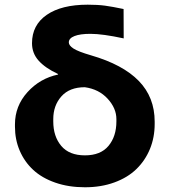

<svg xmlns="http://www.w3.org/2000/svg" viewBox="-20 -790 720 820"><path d="M116.7 -605.5Q116.7 -683.1 179.7 -726.6Q242.7 -770 354.5 -770Q397 -770 428 -765.9Q459 -761.7 507.8 -751.5L508.3 -626Q418 -645.5 366.2 -645.5Q322.3 -645.5 298.1 -636Q273.9 -626.5 273.9 -608.9Q273.9 -595.7 293.7 -582.8Q313.5 -569.8 368.7 -553.7Q504.9 -514.2 572.8 -444.3Q640.6 -374.5 640.6 -270.5V-260.7Q640.6 -203.1 620.4 -153.8Q600.1 -104.5 562.7 -68.1Q525.4 -31.7 468.8 -11Q412.1 9.8 342.8 9.8Q272.9 9.8 216.1 -10Q159.2 -29.8 121.8 -64.5Q84.5 -99.1 64.2 -146.5Q43.9 -193.8 43.9 -249V-258.8Q43.9 -337.4 97.4 -396.5Q150.9 -455.6 228.5 -471.7L226.6 -474.6Q173.3 -499.5 145 -531Q116.7 -562.5 116.7 -605.5ZM207.5 -281.2V-271.5Q207.5 -207.5 241.5 -167Q275.4 -126.5 342.8 -126.5Q409.7 -126.5 443.4 -167Q477.1 -207.5 477.1 -271.5V-281.2Q477.1 -327.6 439.7 -368.4Q402.3 -409.2 342.3 -417.5Q276.9 -417.5 242.2 -378.4Q207.5 -339.4 207.5 -281.2Z"/></svg>

Font: Bert Sans Black
Style: Regular
Weight: 900
Designer: Christian Robertson, Adam Twardoch, & Cristiano Sobral
Foundry: Google
Version: Version 12.135;January 10, 2020;FontCreator 12.0.0.2547 64-b